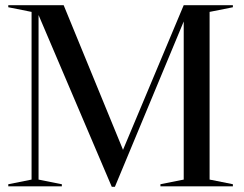

<svg xmlns="http://www.w3.org/2000/svg" viewBox="-20 -720 942 742"><path d="M412 2H424L690 -637V-26L600 -8V0H880V-8L790 -26V-674L880 -692V-700H690L455 -140V-142L226 -700H12V-692L102 -674V-26L12 -8V0H219V-8L129 -26V-662Z"/></svg>

Font: Mazius Display
Style: Regular
Weight: 400
Designer: Alberto Casagrande & Collletttivo
Foundry: Collletttivo
Version: Version 2.000;Glyphs 3.2 (3217)